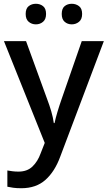

<svg xmlns="http://www.w3.org/2000/svg" viewBox="-20 -757 570 1017"><path d="M1 -539H118L229 -234Q242 -200 251.5 -167.5Q261 -135 265 -105H269Q274 -130 284.5 -165Q295 -200 307 -234L413 -539H530L299 73Q270 152 220.5 196Q171 240 93 240Q68 240 50 237.5Q32 235 19 232V146Q30 148 45.5 150Q61 152 78 152Q124 152 152 125Q180 98 195 56L217 0ZM116 -683Q116 -712 132 -724.5Q148 -737 170 -737Q192 -737 208 -724.5Q224 -712 224 -683Q224 -655 208 -641.5Q192 -628 170 -628Q148 -628 132 -641.5Q116 -655 116 -683ZM307 -683Q307 -712 322.5 -724.5Q338 -737 360 -737Q382 -737 398.5 -724.5Q415 -712 415 -683Q415 -655 398.5 -641.5Q382 -628 360 -628Q338 -628 322.5 -641.5Q307 -655 307 -683Z"/></svg>

Font: Noto Sans Adlam Medium
Style: Regular
Weight: 500
Version: Version 3.001